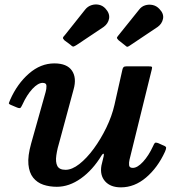

<svg xmlns="http://www.w3.org/2000/svg" viewBox="-20 -813 784 848"><path d="M532.5 -612.5Q538 -607.5 540.8 -606.5Q543.5 -605.5 550 -609.5L675.5 -693.5Q695.5 -707.5 700 -730Q704.5 -752.5 684 -773.5Q671.5 -787 654.5 -790.8Q637.5 -794.5 621.2 -789.5Q605 -784.5 594.5 -770.5L502.5 -656Q496 -648.5 496.5 -645.2Q497 -642 504 -635ZM292 -614.5Q300.5 -606 305.2 -607.5Q310 -609 319.5 -615L437 -693.5Q458 -708.5 461.8 -731.2Q465.5 -754 445.5 -775.5Q433.5 -788.5 416.8 -792Q400 -795.5 383.5 -790Q367 -784.5 356 -770.5L266.5 -658Q259.5 -651 258.2 -646.8Q257 -642.5 264.5 -635ZM25 -372.5Q20.5 -362 19.2 -357.8Q18 -353.5 29.5 -349L55.5 -338Q67.5 -333.5 70.8 -337Q74 -340.5 79 -351Q98.5 -394 123.2 -420.5Q148 -447 168.5 -447Q185 -447 185.2 -433.5Q185.5 -420 181.5 -406.5L117.5 -179Q102 -123.5 105.5 -86.8Q109 -50 126.5 -28.2Q144 -6.5 171.2 2.8Q198.5 12 231 12Q285.5 12 337.5 -25Q389.5 -62 429 -127Q434 -134.5 437 -134Q440 -133.5 438 -123.5L428 -82Q420.5 -39 444.2 -12.2Q468 14.5 514 14.5Q574 14.5 625 -28.8Q676 -72 708.5 -142.5Q714 -155 713.8 -160.8Q713.5 -166.5 699.5 -171.5L679.5 -180.5Q667 -185 663.8 -181.5Q660.5 -178 655.5 -166.5Q636.5 -125.5 611.8 -98.5Q587 -71.5 566.5 -71.5Q551.5 -71.5 550.2 -83.2Q549 -95 552 -107.5L650.5 -507Q653 -516.5 650.2 -518.2Q647.5 -520 635.5 -520H538.5Q529 -520 525.5 -516.2Q522 -512.5 520.5 -505L485.5 -349.5Q474 -299.5 449.5 -249Q425 -198.5 394 -156.2Q363 -114 330.5 -88.5Q298 -63 269.5 -63Q242 -63 233.2 -80Q224.5 -97 228.8 -127Q233 -157 245 -196L305 -418Q319.5 -469 297.8 -501Q276 -533 220 -533Q159.5 -533 108 -488.2Q56.5 -443.5 25 -372.5Z"/></svg>

Font: Besley SemiBold
Style: Italic
Weight: 600
Italic angle: -13°
Designer: Owen Earl
Foundry: indestructible type*
Version: Version 2.001